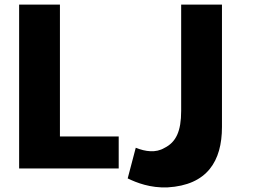

<svg xmlns="http://www.w3.org/2000/svg" viewBox="-20 -721 1107 833"><path d="M240 -129H495V10H63V-701H240ZM943 -701V-170C943 -22 879 82 707 92C632 95 573 72 534 53L569 -80C611 -63 656 -57 693 -79C744 -104 766 -152 766 -240V-701Z"/></svg>

Font: Repo ExtraBold
Style: Bold
Weight: 700
Designer: Stefan Peev
Foundry: Context Ltd
Version: Version 1.502